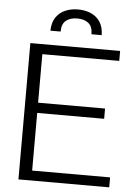

<svg xmlns="http://www.w3.org/2000/svg" viewBox="-60 -958 709 1003"><g transform="rotate(5 294.0 -456.0)"><path d="M75.2 0V-714.8H545.9V-662.6H142.6V-408.2H493.7V-354.5H142.6V-52.2H551.3V0ZM173.8 -788.6Q174.8 -832 193.4 -859.1Q211.9 -886.2 242.2 -898.9Q272.5 -911.6 308.6 -911.6Q344.7 -911.6 375 -898.9Q405.3 -886.2 423.6 -859.1Q441.9 -832 442.9 -788.6H389.2Q389.2 -829.1 367.2 -846.7Q345.2 -864.3 308.6 -864.3Q272 -864.3 249.8 -846.7Q227.5 -829.1 227.5 -788.6Z"/></g></svg>

Font: Pontano Sans Light
Style: Regular
Weight: 300
Designer: Vernon Adams
Foundry: Vernon Adams
Version: Version 2.001